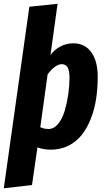

<svg xmlns="http://www.w3.org/2000/svg" viewBox="-46 -778 557 1020"><path d="M342.8 -547.9Q404.3 -547.9 438.7 -501.2Q473.1 -454.6 473.1 -369.1Q473.1 -307.1 464.4 -251.2Q455.6 -195.3 436 -146Q416.5 -96.7 387.7 -60.5Q358.9 -24.4 316.9 -3.7Q274.9 17.1 223.1 17.1Q185.5 17.1 152.8 4.9L124 205.1L-25.9 222.2L109.9 -742.2L259.8 -757.8L222.2 -485.8Q243.7 -515.1 275.6 -531.5Q307.6 -547.9 342.8 -547.9ZM211.9 -92.8Q240.7 -92.8 263.2 -120.4Q285.6 -147.9 298.1 -190.7Q310.5 -233.4 316.9 -277.8Q323.2 -322.3 323.2 -363.8Q323.2 -404.3 312.7 -420.7Q302.2 -437 282.2 -437Q264.6 -437 244.6 -422.4Q224.6 -407.7 207 -382.8L168 -102.1Q188.5 -92.8 211.9 -92.8Z"/></svg>

Font: Fira Sans Compressed
Style: Bold Italic
Weight: 700
Width: 3
Italic angle: -8°
Designer: Carrois Corporate & Edenspiekermann AG
Foundry: Carrois Corporate GbR & Edenspiekermann AG
Version: Version 4.203;PS 004.203;hotconv 1.0.88;makeotf.lib2.5.64775